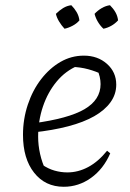

<svg xmlns="http://www.w3.org/2000/svg" viewBox="-20 -707 498 735"><path d="M224 8Q153 8 110.5 -46Q68 -100 68 -191Q68 -251 86.5 -306.5Q105 -362 137.5 -404Q170 -446 211.5 -470Q253 -494 301 -494Q354 -494 389.5 -462.5Q425 -431 425 -383Q425 -346 403 -315.5Q381 -285 340.5 -262Q300 -239 241 -223.5Q182 -208 107 -200V-235Q242 -253 303.5 -289Q365 -325 365 -385Q365 -413 352 -441L374 -421Q347 -434 317.5 -442Q288 -450 255 -451L279 -456Q231 -436 197 -395Q163 -354 144.5 -299.5Q126 -245 126 -184Q126 -151 133.5 -117.5Q141 -84 156 -53L141 -77Q164 -61 188.5 -54Q213 -47 238 -47Q279 -47 317.5 -67.5Q356 -88 390 -130L402 -120Q376 -60 328.5 -26Q281 8 224 8ZM253 -687Q265 -675 273.5 -660.5Q282 -646 284 -629Q274 -617 258 -608.5Q242 -600 227 -597Q215 -610 206 -625Q197 -640 194 -654Q207 -667 221.5 -676Q236 -685 253 -687ZM401 -687Q414 -674 422 -660Q430 -646 432 -629Q420 -616 405.5 -608Q391 -600 376 -597Q364 -608 355 -623Q346 -638 342 -654Q354 -667 369.5 -676Q385 -685 401 -687Z"/></svg>

Font: Piazzolla 8pt ExtraLight
Style: Italic
Weight: 250
Italic angle: -11.3°
Designer: Juan Pablo del Peral
Foundry: Huerta Tipografica
Version: Version 2.001